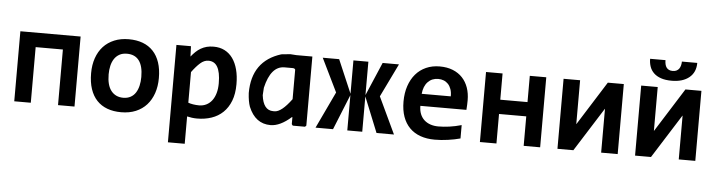

<svg xmlns="http://www.w3.org/2000/svg" viewBox="-51 -926 5050 1355"><g transform="rotate(5 2474.0 -248.0)"><path d="M372.1 0V-394H179.2V0H62V-496.1H488.8V0Z M1064.5 -252Q1064.5 -193.4 1047.9 -144.8Q1031.2 -96.2 1000 -61.5Q968.8 -26.9 923.3 -7.8Q877.9 11.2 819.8 11.2Q764.6 11.2 721.2 -4.9Q677.7 -21 647.5 -53Q617.2 -85 601.1 -133.1Q585 -181.2 585 -245.1Q585 -304.2 601.8 -352.5Q618.7 -400.9 650.1 -435.1Q681.6 -469.2 727.1 -488Q772.5 -506.8 829.6 -506.8Q885.3 -506.8 928.7 -490.5Q972.2 -474.1 1002.4 -441.9Q1032.7 -409.7 1048.6 -362.1Q1064.5 -314.5 1064.5 -252ZM940.4 -249Q940.4 -326.2 911.4 -365Q882.3 -403.8 825.7 -403.8Q794.4 -403.8 772.5 -391.6Q750.5 -379.4 736.3 -358.2Q722.2 -336.9 715.6 -308.6Q709 -280.3 709 -248Q709 -170.4 740.2 -131.1Q771.5 -91.8 825.7 -91.8Q855.5 -91.8 877.4 -103.8Q899.4 -115.7 913.1 -137Q926.8 -158.2 933.6 -187Q940.4 -215.8 940.4 -249Z M1613.8 -256.8Q1613.8 -188.5 1594.5 -138.7Q1575.2 -88.9 1540.8 -55.9Q1506.3 -22.9 1459.5 -7.1Q1412.6 8.8 1357.4 8.8Q1338.9 8.8 1320.3 6.3Q1301.8 3.9 1286.6 0V193.8H1167.5V-496.1H1270.5L1273.4 -422.9Q1288.6 -441.9 1304.9 -457.5Q1321.3 -473.1 1340.3 -484.1Q1359.4 -495.1 1381.3 -501Q1403.3 -506.8 1430.7 -506.8Q1474.6 -506.8 1508.8 -489.3Q1543 -471.7 1566.2 -439.2Q1589.4 -406.7 1601.6 -360.6Q1613.8 -314.5 1613.8 -256.8ZM1488.8 -252Q1488.8 -293 1482.9 -321.8Q1477.1 -350.6 1466.1 -369.1Q1455.1 -387.7 1439.2 -396.2Q1423.3 -404.8 1402.8 -404.8Q1372.6 -404.8 1345 -380.4Q1317.4 -356 1286.6 -314V-97.2Q1300.8 -91.8 1321.5 -88.4Q1342.3 -85 1363.8 -85Q1392.1 -85 1415.3 -96.7Q1438.5 -108.4 1454.8 -129.9Q1471.2 -151.4 1480 -182.4Q1488.8 -213.4 1488.8 -252Z M2130.4 -498V-10.3Q2130.4 -5.4 2120.6 0H2037.6Q2032.7 0 2027.3 -10.3V-59.6H2023.9Q1945.3 9.8 1877.9 9.8Q1770 9.8 1722.2 -106.4Q1709 -142.6 1705.6 -202.6Q1705.6 -430.7 1911.1 -494.6Q1918.5 -494.6 1974.1 -501Q2002.4 -498 2017.6 -498ZM1805.2 -195.8Q1817.9 -89.8 1888.2 -89.8H1897.9Q1946.8 -89.8 2017.6 -186V-395Q2014.2 -404.8 1997.6 -404.8H1941.4Q1844.7 -404.8 1808.6 -249Z M2421.4 -496.1H2527.3V-259.8L2628.4 -496.1H2744.1L2629.4 -259.8L2752 0H2628.4L2527.3 -250V0H2421.4V-250L2320.3 0H2196.3L2319.3 -259.8L2204.1 -496.1H2320.3L2421.4 -259.8Z M3249 -286.1Q3249 -273.9 3248.3 -254.4Q3247.6 -234.9 3246.1 -217.8H2919.9Q2919.9 -185.1 2929.9 -160.2Q2939.9 -135.3 2958.3 -118.4Q2976.6 -101.6 3002.2 -92.8Q3027.8 -84 3059.1 -84Q3095.2 -84 3136.5 -89.6Q3177.7 -95.2 3222.2 -107.9V-13.2Q3203.1 -7.8 3180.7 -3.4Q3158.2 1 3134.8 4.4Q3111.3 7.8 3087.4 9.5Q3063.5 11.2 3041 11.2Q2984.4 11.2 2939.5 -4.9Q2894.5 -21 2863.3 -52.5Q2832 -84 2815.4 -130.4Q2798.8 -176.8 2798.8 -237.8Q2798.8 -298.3 2815.4 -347.9Q2832 -397.5 2862.3 -432.9Q2892.6 -468.3 2935.8 -487.5Q2979 -506.8 3032.2 -506.8Q3085 -506.8 3125.5 -490.5Q3166 -474.1 3193.4 -444.8Q3220.7 -415.5 3234.9 -375Q3249 -334.5 3249 -286.1ZM3127.9 -303.2Q3128.4 -332.5 3120.6 -354.2Q3112.8 -376 3099.4 -390.1Q3085.9 -404.3 3068.1 -411.1Q3050.3 -418 3029.8 -418Q2984.9 -418 2956.1 -387.9Q2927.2 -357.9 2921.9 -303.2Z M3670.9 0V-209H3478V0H3360.8V-496.1H3478V-310.1H3670.9V-496.1H3787.6V0Z M4219.7 0V-310.1H4218.8L4022.9 0H3910.2V-496.1H4027.3V-186H4028.3L4223.6 -496.1H4336.9V0Z M4769.5 0V-310.1H4768.6L4572.8 0H4460V-496.1H4577.1V-186H4578.1L4773.4 -496.1H4886.7V0ZM4840.3 -689.9Q4840.3 -623 4794.7 -585.9Q4749 -548.8 4671.4 -548.8Q4626.5 -548.8 4595.2 -559.6Q4564 -570.3 4544.2 -589.4Q4524.4 -608.4 4515.4 -634Q4506.3 -659.7 4506.3 -689.9H4615.2Q4615.2 -673.8 4618.4 -660.4Q4621.6 -647 4628.4 -637.7Q4635.3 -628.4 4646 -623.3Q4656.7 -618.2 4672.9 -618.2Q4688.5 -618.2 4699.7 -624Q4710.9 -629.9 4717.8 -639.6Q4724.6 -649.4 4728 -662.8Q4731.4 -676.3 4731.4 -689.9ZM4398.4 -496.1Z"/></g></svg>

Font: Code New Roman
Style: Bold
Weight: 700
Monospace: yes
Designer: Sam Radian
Foundry: Code New Roman
Version: Version 1.508 October 19, 2014